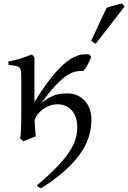

<svg xmlns="http://www.w3.org/2000/svg" viewBox="-20 -772 714 1070"><path d="M478.5 -468.8Q481.9 -464.4 483.9 -460.9L487.3 -455.6Q487.8 -454.6 488.3 -454.1Q478.5 -430.2 467 -408.9Q455.6 -387.7 444.3 -376Q422.4 -377.9 399.2 -372.6Q376 -367.2 348.6 -348.4Q321.3 -329.6 287.6 -293.5Q253.9 -257.3 210.4 -197.8Q233.4 -216.8 253.9 -227.5Q274.4 -238.3 292.2 -243.7Q310.1 -249 325.7 -250.2Q341.3 -251.5 354.5 -251.5Q389.6 -251.5 414.8 -238.5Q439.9 -225.6 456.5 -205.6Q473.1 -185.5 481 -160.9Q488.8 -136.2 489.3 -112.3Q489.7 -88.4 486.6 -61.3Q483.4 -34.2 473.1 -3.9Q462.9 26.4 443.6 59.3Q424.3 92.3 393.1 127.7Q361.8 163.1 316.4 200.7Q271 238.3 208.5 277.3Q202.1 274.9 196.3 271.2Q190.4 267.6 185.5 261.2Q253.4 204.1 297.1 158.4Q340.8 112.8 366 74.5Q391.1 36.1 400.9 2.7Q410.6 -30.8 410.6 -64Q410.6 -91.3 403.3 -114.5Q396 -137.7 381.8 -154.8Q367.7 -171.9 346.9 -181.4Q326.2 -190.9 299.3 -190.9Q280.3 -190.9 260.5 -184.3Q240.7 -177.7 223.4 -166Q206.1 -154.3 192.6 -138.2Q179.2 -122.1 172.9 -103Q173.3 -90.3 174.1 -76.9Q174.8 -63.5 175.8 -51.5Q176.8 -39.6 177.7 -29.3Q178.7 -19 179.7 -12.2Q173.3 -9.8 164.6 -6.3Q155.8 -2.9 146.2 0.7Q136.7 4.4 127.4 8.3Q118.2 12.2 110.8 15.1L92.3 0Q93.8 -7.8 95 -20.8Q96.2 -33.7 96.9 -49.8Q97.7 -65.9 98.1 -84.7Q98.6 -103.5 98.6 -123V-328.6Q98.6 -355.5 97.4 -370.6Q96.2 -385.7 89.6 -393.6Q83 -401.4 68.4 -404.5Q53.7 -407.7 26.9 -410.2V-429.7Q44.9 -432.6 63.2 -437Q81.5 -441.4 98.6 -447Q115.7 -452.6 130.9 -458.3Q146 -463.9 158.2 -468.8L171.9 -452.1V-203.1Q208.5 -263.2 240.7 -306.9Q272.9 -350.6 301 -380.9Q329.1 -411.1 353.8 -429.4Q378.4 -447.8 400.1 -457.3Q421.9 -466.8 441.4 -468.8Q460.9 -470.7 478.5 -468.8ZM514.2 -529.3Q510.3 -530.3 507.3 -531.5Q504.4 -532.7 501.5 -534.7Q498.5 -536.6 495.6 -539.1Q492.7 -541.5 488.3 -545.4L574.2 -728.5Q582 -731.4 592.8 -734.6Q603.5 -737.8 615.2 -741.2Q627 -744.6 638.4 -747.3Q649.9 -750 659.2 -752.4L674.3 -735.4Z"/></svg>

Font: Noto Serif Devanagari
Style: Bold
Weight: 700
Designer: Monotype Design Team
Foundry: Monotype Imaging Inc.
Version: Version 1.01